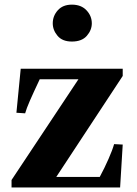

<svg xmlns="http://www.w3.org/2000/svg" viewBox="-20 -828 605 848"><path d="M31 0V-33L326.5 -478H155.5Q126.5 -416.5 111.8 -382.8Q97 -349 91 -327.5L52.5 -330L71.5 -524.5H522V-492.5L228.5 -46.5H420.5Q442 -86.5 459.2 -125.8Q476.5 -165 484 -191.5L522 -189.5L510.5 0ZM297.5 -644.5Q255.5 -644.5 234.2 -669.8Q213 -695 213 -725Q213 -757.5 235.2 -782.5Q257.5 -807.5 297.5 -807.5Q338.5 -807.5 362 -782.5Q385.5 -757.5 385.5 -725Q385.5 -695 363.5 -669.8Q341.5 -644.5 297.5 -644.5Z"/></svg>

Font: Libre Caslon Text
Style: Bold
Weight: 700
Designer: Pablo Impallari, Rodrigo Fuenzalida, Katja Schimmel
Foundry: Pablo Impallari, Rodrigo Fuenzalida
Version: Version 2.000